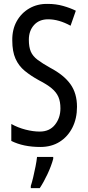

<svg xmlns="http://www.w3.org/2000/svg" viewBox="-20 -744 453 985"><path d="M375 -196Q375 -136 351.5 -89.5Q328 -43 286 -16.5Q244 10 187 10Q100 10 38 -21V-108Q72 -89 111 -79Q150 -69 184 -69Q234 -69 262 -104Q290 -139 290 -188Q290 -223 279.5 -247Q269 -271 245 -291Q221 -311 180 -332Q138 -355 107 -380.5Q76 -406 59.5 -443Q43 -480 43 -536Q42 -592 65.5 -634.5Q89 -677 130.5 -701Q172 -725 225 -724Q267 -724 304 -713.5Q341 -703 369 -689L342 -612Q282 -645 227 -645Q181 -645 154.5 -615.5Q128 -586 128 -540Q128 -503 138 -479.5Q148 -456 172.5 -437.5Q197 -419 238 -396Q308 -359 341.5 -312Q375 -265 375 -196ZM253 71Q243 108 223.5 149.5Q204 191 184 221H138V210Q144 192 150.5 164.5Q157 137 162.5 109Q168 81 170 61H253Z"/></svg>

Font: Noto Sans Malayalam ExtraCondensed
Style: Regular
Weight: 400
Width: 2
Designer: Jelle Bosma - Monotype Design Team
Foundry: Monotype Imaging Inc.
Version: Version 2.104; ttfautohint (v1.8.4.7-5d5b)